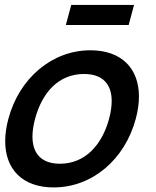

<svg xmlns="http://www.w3.org/2000/svg" viewBox="-20 -764 650 798"><path d="M253.7 -660H514.7L537.1 -743.5H276.1ZM202.9 15C363.9 15 499.1 -101.5 544.4 -270.5C553.2 -303.4 557.5 -334.3 557.5 -362.8C557.5 -479.2 485.7 -555 355.6 -555C196.6 -555 60.2 -439.5 14.9 -270.5C6 -237.3 1.6 -206.1 1.6 -177.3C1.6 -60.9 73 15 202.9 15ZM229.3 -83.5C152.4 -83.5 114.9 -125.8 114.9 -196.4C114.9 -218.4 118.6 -243.3 125.9 -270.5C155.4 -380.5 224.2 -456.5 329.2 -456.5C406.9 -456.5 444.2 -414.1 444.2 -344C444.2 -322.1 440.6 -297.4 433.4 -270.5C403.8 -160 332.3 -83.5 229.3 -83.5Z"/></svg>

Font: Manrope
Style: SemiBoldItalic
Weight: 600
Italic angle: -15°
Designer: Mikhail Sharanda
Foundry: Mikhail Sharanda
Version: Version 4.502;hotconv 1.0.109;makeotfexe 2.5.65596